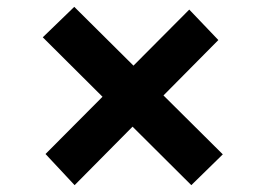

<svg xmlns="http://www.w3.org/2000/svg" viewBox="-20 -552 765 561"><path d="M539 -11 105 -443 197 -532 631 -101ZM198 -11 113 -102 533 -524 618 -435Z"/></svg>

Font: Lexend Tera Medium
Style: Regular
Weight: 500
Designer: Bonnie Shaver-Troup, Thomas Jockin
Foundry: Lexend
Version: Version 1.007